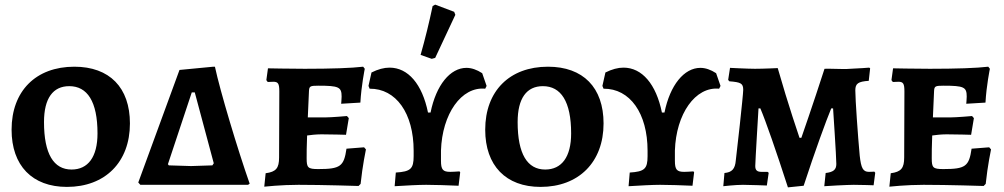

<svg xmlns="http://www.w3.org/2000/svg" viewBox="-20 -798 4336 829"><path d="M269 9C434 9 541 -98 541 -265C541 -420 453 -510 301 -510C135 -510 30 -405 30 -238C30 -83 119 9 269 9ZM289 -66C212 -66 170 -133 170 -271C170 -374 209 -426 279 -426C357 -426 401 -360 401 -222C401 -120 360 -66 289 -66Z M586 0H1051L1058 -5C1006 -153 930 -406 908 -510H901L755 -496L577 -10ZM805 -81 709 -84 705 -89 808 -399H821L903 -93L897 -84Z M1121 8C1121 8 1194 0 1269 0C1376 0 1528 5 1528 5L1537 -4C1545 -82 1560 -153 1560 -153L1552 -162L1476 -156C1465 -80 1450 -68 1354 -68C1309 -68 1304 -74 1304 -115C1304 -136 1304 -165 1306 -213C1320 -215 1344 -218 1368 -218C1409 -218 1474 -216 1474 -216L1486 -288L1478 -297C1478 -297 1411 -291 1383 -291H1309L1314 -404C1315 -426 1319 -428 1355 -428C1443 -428 1455 -422 1455 -381C1455 -370 1453 -350 1453 -350L1536 -355C1540 -428 1555 -501 1555 -501L1548 -510C1498 -504 1410 -501 1296 -501C1231 -501 1137 -503 1137 -503L1130 -452L1136 -444C1136 -444 1151 -445 1160 -445C1181 -445 1186 -437 1186 -403L1185 -118C1185 -72 1172 -56 1127 -50Z M1859 -548 1946 -734 1941 -747 1859 -778 1848 -772C1833 -701 1816 -631 1796 -561L1844 -544ZM2062 -482C2039 -497 2016 -505 1994 -505C1924 -505 1863 -431 1839 -312H1828C1803 -435 1742 -506 1662 -506C1638 -506 1612 -499 1584 -485L1571 -427L1576 -415C1690 -416 1766 -309 1766 -147V-124C1766 -69 1753 -57 1689 -53L1684 6C1733 3 1787 0 1820 0C1852 0 1919 2 1960 4L1967 -54L1964 -58C1949 -57 1934 -56 1924 -56C1892 -56 1884 -66 1884 -104V-148C1889 -306 1972 -425 2075 -415L2081 -427Z M2314 9C2479 9 2586 -98 2586 -265C2586 -420 2498 -510 2346 -510C2180 -510 2075 -405 2075 -238C2075 -83 2164 9 2314 9ZM2334 -66C2257 -66 2215 -133 2215 -271C2215 -374 2254 -426 2324 -426C2402 -426 2446 -360 2446 -222C2446 -120 2405 -66 2334 -66Z M3072 -482C3049 -497 3026 -505 3004 -505C2934 -505 2873 -431 2849 -312H2838C2813 -435 2752 -506 2672 -506C2648 -506 2622 -499 2594 -485L2581 -427L2586 -415C2700 -416 2776 -309 2776 -147V-124C2776 -69 2763 -57 2699 -53L2694 6C2743 3 2797 0 2830 0C2862 0 2929 2 2970 4L2977 -54L2974 -58C2959 -57 2944 -56 2934 -56C2902 -56 2894 -66 2894 -104V-148C2899 -306 2982 -425 3085 -415L3091 -427Z M3382 11 3450 4C3498 -143 3547 -277 3569 -330H3577C3577 -330 3591 -121 3591 -90C3591 -65 3578 -55 3545 -51L3539 6C3545 5 3642 0 3666 0C3701 0 3752 2 3752 2L3759 -52L3755 -57C3755 -57 3743 -56 3732 -56C3706 -56 3698 -72 3692 -126C3684 -212 3673 -370 3673 -408C3673 -437 3685 -446 3731 -449L3737 -503L3733 -506C3733 -506 3684 -502 3651 -501C3641 -500 3631 -500 3621 -500C3592 -500 3561 -502 3540 -501C3490 -346 3440 -203 3440 -203H3432C3432 -203 3383 -346 3338 -504C3338 -504 3277 -501 3240 -501C3209 -501 3132 -505 3132 -505L3124 -453L3129 -447C3179 -443 3189 -438 3189 -410C3189 -388 3160 -127 3157 -106C3154 -68 3140 -54 3108 -51L3103 6C3103 6 3155 0 3188 0C3215 0 3291 3 3291 3L3299 -52L3294 -56H3268C3249 -56 3241 -63 3241 -81C3241 -99 3255 -330 3255 -330H3263C3286 -276 3332 -144 3382 11Z M3820 8C3820 8 3893 0 3968 0C4075 0 4227 5 4227 5L4236 -4C4244 -82 4259 -153 4259 -153L4251 -162L4175 -156C4164 -80 4149 -68 4053 -68C4008 -68 4003 -74 4003 -115C4003 -136 4003 -165 4005 -213C4019 -215 4043 -218 4067 -218C4108 -218 4173 -216 4173 -216L4185 -288L4177 -297C4177 -297 4110 -291 4082 -291H4008L4013 -404C4014 -426 4018 -428 4054 -428C4142 -428 4154 -422 4154 -381C4154 -370 4152 -350 4152 -350L4235 -355C4239 -428 4254 -501 4254 -501L4247 -510C4197 -504 4109 -501 3995 -501C3930 -501 3836 -503 3836 -503L3829 -452L3835 -444C3835 -444 3850 -445 3859 -445C3880 -445 3885 -437 3885 -403L3884 -118C3884 -72 3871 -56 3826 -50Z"/></svg>

Font: Alegreya SC
Style: Bold
Weight: 700
Designer: Juan Pablo del Peral
Foundry: Huerta Tipografica
Version: Version 2.007;PS 002.007;hotconv 1.0.88;makeotf.lib2.5.64775